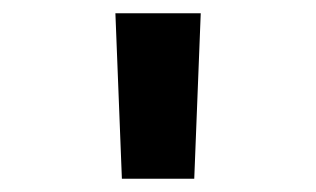

<svg xmlns="http://www.w3.org/2000/svg" viewBox="-20 -645 478 290"><path d="M164.1 -375 154.3 -625H283.2L273.4 -375Z"/></svg>

Font: Sudo Variable
Style: Regular
Weight: 400
Monospace: yes
Designer: Jens Kutilek
Foundry: Jens Kutilek
Version: Version 0.040